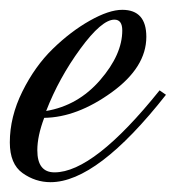

<svg xmlns="http://www.w3.org/2000/svg" viewBox="-93 -371 393 391"><path d="M18 -20Q98 -20 232 -187L245 -178Q105 0 10 0Q-21 0 -47 -18.5Q-73 -37 -73 -81Q-73 -133 -47.5 -184.5Q-22 -236 14.5 -271.5Q51 -307 90 -329Q129 -351 156 -351Q205 -351 205 -296Q205 -234 134.5 -183Q64 -132 -3 -131Q-17 -94 -17 -65Q-17 -20 18 -20ZM140 -331Q114 -331 70.5 -271.5Q27 -212 1 -145Q66 -156 111 -208Q156 -260 156 -309Q156 -331 140 -331Z"/></svg>

Font: Dynalight
Style: Regular
Weight: 400
Designer: Astigmatic (AOETI)
Foundry: Astigmatic (AOETI)
Version: Version 1.000